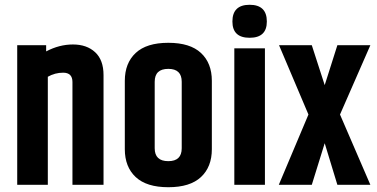

<svg xmlns="http://www.w3.org/2000/svg" viewBox="-20 -773 1575 803"><path d="M173 -558Q228 -587 285 -587Q343 -587 378 -554.5Q413 -522 413 -459V0H283V-430Q283 -469 244 -469Q210 -469 180 -452V0H52V-584H173Z M502 -435Q502 -509 547.5 -551.5Q593 -594 684 -594Q775 -594 820.5 -551.5Q866 -509 866 -435V-149Q866 -75 820.5 -32.5Q775 10 684 10Q593 10 547.5 -32.5Q502 -75 502 -149ZM740 -431Q740 -485 684 -485Q627 -485 627 -431V-153Q627 -99 684 -99Q740 -99 740 -153Z M960 -571H1088V0H960ZM952 -683Q952 -753 1024 -753Q1096 -753 1096 -683Q1096 -615 1024 -615Q952 -615 952 -683Z M1391 -584H1529L1402 -294L1529 0H1391L1338 -174L1284 0H1146L1270 -294L1147 -584H1284L1338 -417Z"/></svg>

Font: Khand ExtraBold
Style: Regular
Weight: 800
Designer: Sanchit Sawaria and Jyotish Sonowal (Devanagari), Satya Rajpurohit (Latin)
Foundry: Indian Type Foundry
Version: Version 2.000;PS 1.0;hotconv 1.0.79;makeotf.lib2.5.61930